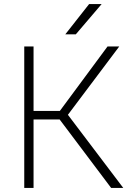

<svg xmlns="http://www.w3.org/2000/svg" viewBox="-20 -930 675 950"><path d="M275 -339H146V0H100V-700H146V-381H276L512 -700H570L316 -362L590 0H530ZM421 -910H483L355 -760H303Z"/></svg>

Font: Retni Sans Light
Style: Regular
Weight: 300
Designer: Vitaly Kuzmin
Foundry: ParaType Ltd.
Version: Version 1.00;March 2, 2019;FontCreator 11.5.0.2425 64-bit; t